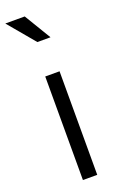

<svg xmlns="http://www.w3.org/2000/svg" viewBox="-164 -846 575 920"><g transform="rotate(-20 123.5 -386.0)"><path d="M-4 -802H95L177 -666H110ZM89 -498H162V30H89Z"/></g></svg>

Font: LINE Seed JP_TTF Regular
Style: Regular
Weight: 400
Designer: LINE & Fontrix & Fontworks
Version: Version 1.002